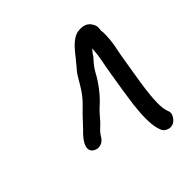

<svg xmlns="http://www.w3.org/2000/svg" viewBox="-97 -727 521 535"><g transform="rotate(-30 163.5 -459.0)"><path d="M213 -635C200 -627 189 -611 179 -588C177 -583 175 -578 173 -574C171 -570 169 -566 167 -561C165 -556 162 -550 159 -544C156 -538 152 -525 147 -506C142 -487 134 -466 120 -444C116 -438 112 -430 107 -421C102 -412 97 -402 92 -393C76 -367 71 -347 78 -336C82 -330 87 -328 94 -327C101 -326 107 -328 113 -332C119 -336 123 -343 125 -350C127 -357 130 -365 136 -374C142 -383 147 -393 151 -402C155 -411 160 -419 163 -424C179 -448 193 -478 202 -516C204 -524 208 -535 214 -546C217 -551 219 -557 221 -563C223 -569 226 -574 227 -576C230 -562 232 -548 233 -534C234 -520 235 -503 237 -486L242 -436L248 -385C254 -343 262 -313 273 -294L279 -285C283 -280 288 -277 295 -276C302 -275 308 -276 314 -280C320 -284 324 -291 326 -298C328 -305 328 -311 325 -316L319 -325C308 -343 300 -384 294 -448L289 -498C287 -515 286 -532 285 -548C284 -564 281 -581 276 -599C275 -601 273 -605 272 -613C271 -621 268 -626 264 -630C252 -644 235 -646 213 -635Z"/></g></svg>

Font: AppleStorm
Style: Ita
Weight: 400
Foundry: Cannot Into Space Fonts
Version: Version 1.01